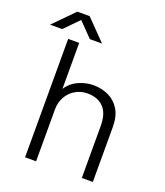

<svg xmlns="http://www.w3.org/2000/svg" viewBox="-186 -990 944 1097"><g transform="rotate(20 286.0 -442.0)"><path d="M97 0V-720H164V-440Q190 -481 234.5 -501Q279 -521 324 -521Q376 -521 418 -500.5Q460 -480 484.5 -439Q509 -398 509 -333V0H442V-315Q442 -392 406.5 -428.5Q371 -465 309 -465Q268 -465 235 -445.5Q202 -426 183 -392Q164 -358 164 -315V0ZM-28 -761 93 -884H168L288 -761H214L130 -847L46 -761Z"/></g></svg>

Font: Chivo Mono Medium ExtraLight
Style: Regular
Weight: 250
Monospace: yes
Version: Version 1.008